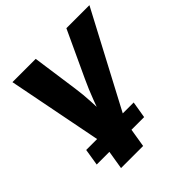

<svg xmlns="http://www.w3.org/2000/svg" viewBox="-198 -694 1047 1047"><g transform="rotate(-45 325.0 -171.0)"><path d="M171.9 43.9 56.2 -545.9H235.8L273.4 -278.8Q281.2 -225.1 283.9 -168.9Q286.6 -112.8 289.1 -50.3H257.8Q280.8 -112.8 301.8 -168.7Q322.8 -224.6 348.1 -278.8L472.2 -545.9H649.9L337.9 43.9ZM143.6 204.1 177.7 -3.9H348.1L314 204.1ZM63.5 96.7 79.1 0H445.3L429.2 96.7Z"/></g></svg>

Font: Inter ExtraBold
Style: Italic
Weight: 800
Italic angle: -9.3988°
Designer: Rasmus Andersson
Foundry: rsms
Version: Version 4.001;git-66647c0bb